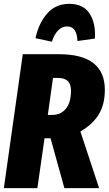

<svg xmlns="http://www.w3.org/2000/svg" viewBox="-21 -976 564 996"><path d="M327.1 -838.9Q300.3 -838.9 280 -817.9Q259.8 -796.9 248 -759.8L163.1 -777.8Q180.2 -857.4 224.4 -906.7Q268.6 -956.1 338.9 -956.1Q411.1 -956.1 443.8 -905.3Q476.6 -854.5 471.2 -775.9L380.9 -763.2Q377.9 -838.9 327.1 -838.9ZM522.9 -509.8Q522.9 -435.1 491.7 -383.1Q460.4 -331.1 396 -293.9L493.2 0H313L241.2 -258.8H210L172.9 0H-1L97.2 -694.8H285.2Q522.9 -694.8 522.9 -509.8ZM253.9 -571.8 227.1 -379.9H251Q285.2 -379.9 307.6 -398.9Q330.1 -418 338.6 -444.8Q347.2 -471.7 347.2 -504.9Q347.2 -540 330.3 -555.9Q313.5 -571.8 278.8 -571.8Z"/></svg>

Font: Fira Sans Compressed ExtraBold
Style: Italic
Weight: 800
Width: 3
Italic angle: -8°
Designer: Carrois Corporate & Edenspiekermann AG
Foundry: Carrois Corporate GbR & Edenspiekermann AG
Version: Version 4.203;PS 004.203;hotconv 1.0.88;makeotf.lib2.5.64775